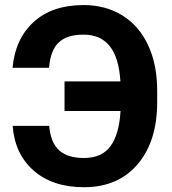

<svg xmlns="http://www.w3.org/2000/svg" viewBox="-20 -741 690 770"><path d="M177.2 -236.3Q183.6 -167.5 217.8 -137.5Q252 -107.4 316.9 -107.4Q388.7 -107.4 423.3 -155Q458 -202.6 463.4 -295.9H238.8V-414.6H462.9Q457 -509.8 420.2 -555.9Q383.3 -602.1 314.9 -602.1Q248.5 -602.1 215.3 -570.6Q182.1 -539.1 176.8 -469.2H30.3Q41 -585.9 115.5 -653.3Q189.9 -720.7 314.9 -720.7Q403.8 -720.7 470.9 -679Q538.1 -637.2 574.2 -559.3Q610.4 -481.4 610.4 -377.9V-331.5Q610.4 -174.3 532 -82.3Q453.6 9.8 316.9 9.8Q190.9 9.8 115 -56.9Q39.1 -123.5 30.8 -236.3Z"/></svg>

Font: SteelSelectRoboto
Style: Roboto-Bold
Weight: 700
Designer: Google
Version: Version 2.137; 2017